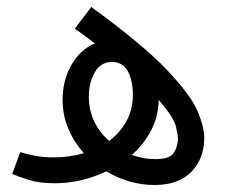

<svg xmlns="http://www.w3.org/2000/svg" viewBox="-20 -519 642 549"><path d="M234 -243Q234 -282 251 -312Q268 -342 301 -342Q319 -342 333 -331L334 -330Q348 -317 354 -294.5Q360 -272 360 -249Q360 -205 341 -171.5Q322 -138 292 -116Q234 -168 234 -243ZM424 -64Q390 -64 357 -76Q390 -105 411 -144Q432 -183 434 -233Q478 -182 483.5 -155.5Q489 -129 489 -121Q488 -99 476.5 -81.5Q465 -64 424 -64ZM422 10Q490 10 527 -27.5Q564 -65 564 -125Q564 -156 544.5 -202Q525 -248 456.5 -320Q388 -392 241 -499L194 -437Q224 -416 251 -395Q209 -377 184 -333Q159 -289 159 -234Q159 -189 175.5 -150.5Q192 -112 220 -81Q179 -69 133 -69Q104 -69 80.5 -73.5Q57 -78 38 -84L15 -22Q32 -14 62.5 -4.5Q93 5 136 5Q212 5 284 -29Q350 10 422 10Z"/></svg>

Font: Noto Sans Arabic Condensed
Style: Regular
Weight: 400
Width: 3
Designer: Nadine Chahine
Foundry: Monotype Imaging Inc.
Version: 1.001